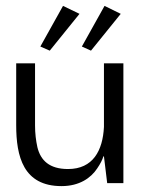

<svg xmlns="http://www.w3.org/2000/svg" viewBox="-20 -622 496 652"><path d="M149 -450 250 -575 194 -602 117 -464ZM289 -450 390 -575 335 -602 258 -464ZM189 10C250 10 289 -18 310 -50C321 -66 328 -80 331 -91H333L344 0H399V-407H333V-191C329 -111 296 -48 211 -48C148 -48 118 -77 107 -122C102 -145 99 -169 99 -196V-407H35V-197C35 -91 59 10 189 10Z"/></svg>

Font: OSH Darker Grotesque Medium
Style: Regular
Weight: 500
Designer: Gabriel Lam
Foundry: TypeRant
Version: Version 1.000;Glyphs 3.1.1 (3148)